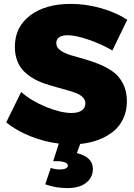

<svg xmlns="http://www.w3.org/2000/svg" viewBox="-20 -737 695 996"><path d="M272 -513.2Q272 -491.7 292.2 -476.6Q312.5 -461.4 344.7 -451.4Q377 -441.4 416 -430.9Q455.1 -420.4 494.1 -404.3Q533.2 -388.2 565.4 -365.5Q597.7 -342.8 617.9 -303.5Q638.2 -264.2 638.2 -211.9Q638.2 -162.1 619.6 -122.1Q601.1 -82 567.9 -55.2Q534.7 -28.3 491.5 -12Q448.2 4.4 396 9.8L378.9 57.1Q461.9 78.1 461.9 139.2Q461.9 173.3 442.1 196.5Q422.4 219.7 393.6 229.2Q364.7 238.8 329.1 238.8Q269.5 238.8 214.8 219.2L243.2 133.8Q264.6 142.1 291 142.1Q309.1 142.1 320.6 137Q332 131.8 332 122.1Q332 110.8 315.7 105Q299.3 99.1 275.9 99.1H255.9L285.2 7.8Q209.5 -1.5 137.5 -30.3Q65.4 -59.1 12.2 -102.1L89.8 -259.8Q142.6 -213.4 219.2 -182.1Q295.9 -150.9 351.1 -150.9Q384.8 -150.9 403.8 -163.8Q422.9 -176.8 422.9 -201.2Q422.9 -218.3 410.4 -231.4Q397.9 -244.6 376.7 -253.2Q355.5 -261.7 328.1 -269.3Q300.8 -276.9 270.3 -285.4Q239.7 -293.9 209.5 -304.2Q179.2 -314.5 151.9 -330.6Q124.5 -346.7 103.3 -367.9Q82 -389.2 69.6 -421.4Q57.1 -453.6 57.1 -494.1Q57.1 -596.7 136.2 -656.7Q215.3 -716.8 347.2 -716.8Q425.8 -716.8 503.7 -694.6Q581.5 -672.4 640.1 -634.8L563 -475.1Q507.3 -507.8 440.2 -531Q373 -554.2 330.1 -554.2Q302.7 -554.2 287.4 -543.9Q272 -533.7 272 -513.2Z"/></svg>

Font: Montserrat arm ExtraBold
Style: Regular
Weight: 800
Designer: Julieta Ulanovsky
Foundry: Julieta Ulanovsky
Version: Version 6.000;PS 006.000;hotconv 1.0.88;makeotf.lib2.5.64775